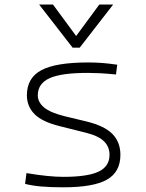

<svg xmlns="http://www.w3.org/2000/svg" viewBox="-20 -796 626 826"><path d="M252.9 9.8Q196.8 9.8 157.7 6.3Q118.7 2.9 87.9 -4.9L93.8 -51.3Q189 -35.2 252.9 -35.2Q356.9 -35.2 404.1 -57.6Q451.2 -80.1 451.2 -129.9Q451.2 -164.6 427.5 -188Q403.8 -211.4 351.1 -224.6L236.3 -253.4Q161.1 -272 128.4 -305.2Q95.7 -338.4 95.7 -386.2Q95.7 -460.9 158 -494.1Q220.2 -527.3 359.4 -527.3Q391.6 -527.3 419.7 -525.1Q447.8 -522.9 484.4 -517.6L479 -475.6Q439 -479.5 409.9 -481Q380.9 -482.4 356.4 -482.4Q243.7 -482.4 193.1 -459.5Q142.6 -436.5 142.6 -385.7Q142.6 -356.4 169.7 -333.7Q196.8 -311 258.8 -295.9L350.1 -273.9Q429.2 -254.9 463.6 -219.7Q498 -184.6 498 -129.9Q498 -56.2 440.2 -23.2Q382.3 9.8 252.9 9.8ZM292.5 -590.8 148.4 -776.4H208L307.6 -641.1L407.2 -776.4H466.8L322.8 -590.8Z"/></svg>

Font: Cascadia Code ExtraLight
Style: Regular
Weight: 200
Monospace: yes
Designer: Aaron Bell
Foundry: Saja Typeworks
Version: Version 2407.024; ttfautohint (v1.8.4)